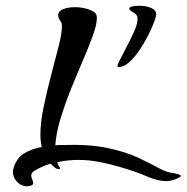

<svg xmlns="http://www.w3.org/2000/svg" viewBox="-20 -572 651 670"><path d="M74 78Q54 78 39.5 62.5Q25 47 25 28Q25 22 26 19Q36 -19 63 -36Q90 -53 126 -59Q121 -79 121 -102Q121 -145 132.5 -200Q144 -255 158.5 -310Q173 -365 184.5 -410Q196 -455 196 -479Q196 -493 192 -497Q183 -509 183 -519Q183 -533 200.5 -540Q218 -547 241 -547Q260 -547 278.5 -542.5Q297 -538 310 -529Q318 -523 318 -509Q318 -487 304.5 -449Q291 -411 270 -362.5Q249 -314 228 -262Q207 -210 191.5 -159Q176 -108 173 -65Q180 -66 186.5 -66Q193 -66 200 -66Q292 -69 355.5 -55.5Q419 -42 461.5 -22Q504 -2 533 14Q562 30 585 32Q611 37 611 42Q611 45 604 48Q582 60 560 60Q530 60 492.5 43.5Q455 27 393 9Q365 1 328.5 -6.5Q292 -14 252 -14Q234 -14 216 -12Q198 -10 180 -6Q183 6 189 13Q192 18 183 18Q174 18 157 -1Q132 6 103 22Q89 30 89 40Q89 47 92.5 54Q96 61 96 67Q96 73 87 76Q79 78 74 78ZM393 -338Q386 -338 395 -356.5Q404 -375 419 -403Q434 -431 447 -459.5Q460 -488 460 -507Q460 -522 443 -530Q431 -537 431 -542Q431 -547 441 -549.5Q451 -552 465 -552Q489 -552 507 -544.5Q525 -537 525 -522Q525 -515 517.5 -494.5Q510 -474 496.5 -447.5Q483 -421 466 -396Q449 -371 430.5 -354.5Q412 -338 393 -338Z"/></svg>

Font: Grechen Fuemen
Style: Regular
Weight: 400
Designer: Robert E. Leuschke
Foundry: Robert E. Leuschke
Version: Version 1.010; ttfautohint (v1.8.3)